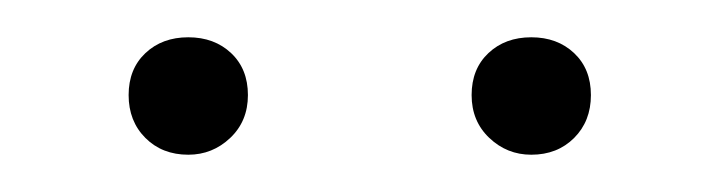

<svg xmlns="http://www.w3.org/2000/svg" viewBox="-20 -597 387 103"><path d="M81 -514Q67 -514 58 -523Q49 -532 49 -546Q49 -560 58 -568.5Q67 -577 81 -577Q95 -577 104 -568.5Q113 -560 113 -546Q113 -532 103.5 -523Q94 -514 81 -514ZM265 -514Q252 -514 242.5 -523Q233 -532 233 -546Q233 -560 242 -568.5Q251 -577 265 -577Q279 -577 288 -568.5Q297 -560 297 -546Q297 -532 288 -523Q279 -514 265 -514Z"/></svg>

Font: EauTestSC Light
Style: Regular
Weight: 300
Designer: Christian Thalmann (Catharsis Fonts)
Version: Version 0.001;PS 000.001;hotconv 1.0.88;makeotf.lib2.5.64775